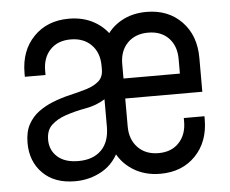

<svg xmlns="http://www.w3.org/2000/svg" viewBox="-45 -607 803 670"><g transform="rotate(-5 356.5 -271.5)"><path d="M192.1 12.2Q120.1 12.2 79.1 -29.1Q38 -70.4 38 -135Q38 -174.4 52.4 -200.4Q66.8 -226.4 89.5 -242.8Q112.2 -259.2 137.8 -269.5Q168.5 -281.8 200.2 -289.1Q231.9 -296.4 258.8 -304.6Q285.8 -312.9 302.2 -327.4Q318.8 -342 318.8 -368.2V-381.2Q318.8 -427 291.7 -454.6Q264.6 -482.2 219.2 -482.2Q173.9 -482.2 147.6 -454.6Q121.2 -427 121.2 -381.2V-366.2H48.8V-378.8Q48.8 -457.8 95.9 -506.2Q143 -554.8 219.2 -554.8Q269.5 -554.8 308 -533.1Q346.5 -511.5 368.2 -473.2H343Q364 -511.5 402.4 -533.1Q440.9 -554.8 490.8 -554.8Q567.1 -554.8 614.2 -506.2Q661.2 -457.8 661.2 -378.8V-260.2H391.2V-162Q391.2 -116.6 418.3 -88.4Q445.4 -60.2 490.8 -60.2Q536.1 -60.2 562.4 -88.4Q588.8 -116.6 588.8 -162V-174.5H661.2V-164.5Q661.2 -85.2 614.2 -36.5Q567.1 12.2 490.8 12.2Q435.2 12.2 393.4 -14.9Q351.5 -42 332.8 -88.2L353.2 -91.8Q331.9 -38.5 288.2 -13.1Q244.6 12.2 192.1 12.2ZM209.9 -57Q260.9 -57 289.8 -85.6Q318.8 -114.2 318.8 -168V-263.8Q288.5 -244.8 250.9 -238.1Q213.4 -231.5 179.5 -220Q149.4 -209.8 129.9 -191.6Q110.5 -173.5 110.5 -140Q110.5 -103.6 136.4 -80.3Q162.2 -57 209.9 -57ZM391.2 -330.2H588.8V-381.2Q588.8 -427 562.4 -454.6Q536.1 -482.2 490.8 -482.2Q445.4 -482.2 418.3 -454.6Q391.2 -427 391.2 -381.2Z"/></g></svg>

Font: Mohave Light
Style: Regular
Weight: 300
Designer: Gumpita Rahayu
Foundry: Tokotype
Version: Version 2.003